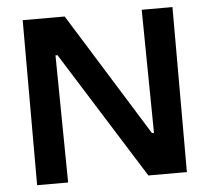

<svg xmlns="http://www.w3.org/2000/svg" viewBox="-49 -713 836 765"><g transform="rotate(-5 369.0 -330.0)"><path d="M69 0V-660H237L543 -167H551L545 -660H668V0H514L195 -509H187L193 0Z"/></g></svg>

Font: Bricolage Grotesque 36pt SemiBold
Style: Regular
Weight: 600
Designer: Mathieu Triay
Foundry: Atelier Triay
Version: Version 1.001;gftools[0.9.33.dev8+g029e19f]